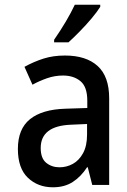

<svg xmlns="http://www.w3.org/2000/svg" viewBox="-20 -786 540 816"><path d="M205 10Q141 10 98.5 -30.5Q56 -71 56 -153Q56 -238 107.5 -279.5Q159 -321 258 -324L351 -327V-358Q351 -417 322 -441Q293 -465 248 -465Q213 -465 180 -453.5Q147 -442 118 -426L84 -502Q124 -524 165 -537Q206 -550 256 -550Q346 -550 395 -505.5Q444 -461 444 -368V0H372L353 -75H350Q324 -35 289 -12.5Q254 10 205 10ZM233 -75Q263 -75 289.5 -89.5Q316 -104 333 -135Q350 -166 350 -214V-259L282 -256Q153 -251 153 -157Q153 -113 176.5 -94Q200 -75 233 -75ZM210 -617Q266 -698 298 -766H406V-757Q393 -736 369.5 -708Q346 -680 319 -652.5Q292 -625 271 -606H210Z"/></svg>

Font: Noto Sans Mono ExtraCondensed Medium
Style: Regular
Weight: 500
Width: 2
Designer: Monotype Design Team
Foundry: Monotype Imaging Inc.
Version: Version 2.014